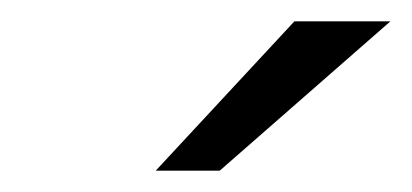

<svg xmlns="http://www.w3.org/2000/svg" viewBox="-20 -720 386 180"><path d="M346 -700 186 -560H126L256 -700Z"/></svg>

Font: Epunda Slab Light
Style: Italic
Weight: 300
Italic angle: -12°
Designer: Simon Atzbach
Foundry: typofactur
Version: Version 1.102